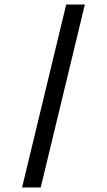

<svg xmlns="http://www.w3.org/2000/svg" viewBox="-20 -772 470 844"><path d="M353 -752 159 52H77L271 -752Z"/></svg>

Font: Pathway Extreme 12pt SemiBold
Style: Regular
Weight: 600
Version: Version 1.001;gftools[0.9.26]